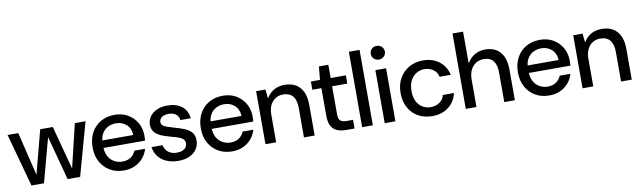

<svg xmlns="http://www.w3.org/2000/svg" viewBox="-42 -1235 5882 1768"><g transform="rotate(-10 2899.0 -351.0)"><path d="M145 0 9 -496H109L209 -83H206L314 -496H432L542 -83H539L638 -496H738L600 0H483L371 -419H375L262 0Z M1009 12Q936 12 880 -20.5Q824 -53 792 -111Q760 -169 760 -247Q760 -325 791.5 -383.5Q823 -442 879.5 -475Q936 -508 1010 -508Q1083 -508 1136.5 -475.5Q1190 -443 1219.5 -390Q1249 -337 1249 -272Q1249 -262 1248.5 -250Q1248 -238 1247 -225H833V-295H1149Q1146 -358 1106.5 -393.5Q1067 -429 1009 -429Q968 -429 933.5 -411Q899 -393 878.5 -357.5Q858 -322 858 -267V-239Q858 -184 878.5 -146.5Q899 -109 934 -90Q969 -71 1008 -71Q1055 -71 1087 -92.5Q1119 -114 1134 -151H1234Q1221 -104 1190 -67.5Q1159 -31 1113.5 -9.5Q1068 12 1009 12Z M1518 12Q1456 12 1408 -9Q1360 -30 1331 -67.5Q1302 -105 1295 -156H1397Q1402 -133 1416 -112Q1430 -91 1455.5 -78Q1481 -65 1518 -65Q1551 -65 1572 -75Q1593 -85 1603.5 -100.5Q1614 -116 1614 -135Q1614 -159 1600 -173.5Q1586 -188 1559 -198Q1532 -208 1495 -217Q1464 -226 1432.5 -236Q1401 -246 1374.5 -261.5Q1348 -277 1332 -301Q1316 -325 1316 -361Q1316 -402 1339 -435.5Q1362 -469 1404 -488.5Q1446 -508 1504 -508Q1586 -508 1637.5 -468.5Q1689 -429 1697 -355H1600Q1596 -391 1570.5 -410.5Q1545 -430 1503 -430Q1460 -430 1437.5 -412.5Q1415 -395 1415 -368Q1415 -350 1427.5 -338Q1440 -326 1465.5 -317Q1491 -308 1529 -297Q1577 -284 1619 -268Q1661 -252 1687.5 -224Q1714 -196 1714 -147Q1715 -101 1691 -65Q1667 -29 1623 -8.5Q1579 12 1518 12Z M2021 12Q1948 12 1892 -20.5Q1836 -53 1804 -111Q1772 -169 1772 -247Q1772 -325 1803.5 -383.5Q1835 -442 1891.5 -475Q1948 -508 2022 -508Q2095 -508 2148.5 -475.5Q2202 -443 2231.5 -390Q2261 -337 2261 -272Q2261 -262 2260.5 -250Q2260 -238 2259 -225H1845V-295H2161Q2158 -358 2118.5 -393.5Q2079 -429 2021 -429Q1980 -429 1945.5 -411Q1911 -393 1890.5 -357.5Q1870 -322 1870 -267V-239Q1870 -184 1890.5 -146.5Q1911 -109 1946 -90Q1981 -71 2020 -71Q2067 -71 2099 -92.5Q2131 -114 2146 -151H2246Q2233 -104 2202 -67.5Q2171 -31 2125.5 -9.5Q2080 12 2021 12Z M2333 0V-496H2420L2429 -415H2432Q2457 -458 2499.5 -483Q2542 -508 2601 -508Q2660 -508 2703 -483.5Q2746 -459 2769.5 -410Q2793 -361 2793 -286V0H2693V-276Q2693 -348 2662.5 -385.5Q2632 -423 2572 -423Q2532 -423 2500.5 -403.5Q2469 -384 2451 -347Q2433 -310 2433 -257V0Z M3086 0Q3038 0 3003 -15Q2968 -30 2949 -65Q2930 -100 2930 -160V-419H2845V-496H2930L2942 -620H3030V-496H3172V-419H3030V-159Q3030 -113 3048 -97Q3066 -81 3110 -81H3166V0Z M3237 0V-705H3337V0Z M3448 0V-496H3548V0ZM3498 -586Q3470 -586 3451 -604.5Q3432 -623 3432 -651Q3432 -677 3450.5 -695.5Q3469 -714 3498 -714Q3526 -714 3545 -695.5Q3564 -677 3564 -650Q3564 -623 3545 -604.5Q3526 -586 3498 -586Z M3893 12Q3816 12 3759 -21Q3702 -54 3671 -112.5Q3640 -171 3640 -248Q3640 -325 3672.5 -383.5Q3705 -442 3762.5 -475Q3820 -508 3893 -508Q3984 -508 4045.5 -460.5Q4107 -413 4124 -333H4020Q4010 -378 3974.5 -402.5Q3939 -427 3892 -427Q3852 -427 3818 -406.5Q3784 -386 3763 -346.5Q3742 -307 3742 -248Q3742 -205 3753.5 -172.5Q3765 -140 3785.5 -117.5Q3806 -95 3833 -83.5Q3860 -72 3892 -72Q3924 -72 3950.5 -83Q3977 -94 3995.5 -114.5Q4014 -135 4020 -163H4124Q4107 -84 4045.5 -36Q3984 12 3893 12Z M4206 0V-705H4305V-413H4308Q4336 -459 4379.5 -483.5Q4423 -508 4476 -508Q4534 -508 4576.5 -483.5Q4619 -459 4642 -409.5Q4665 -360 4665 -286V0H4566V-276Q4566 -348 4537 -385.5Q4508 -423 4448 -423Q4408 -423 4375.5 -403.5Q4343 -384 4324.5 -347Q4306 -310 4306 -257V0Z M4986 12Q4913 12 4857 -20.5Q4801 -53 4769 -111Q4737 -169 4737 -247Q4737 -325 4768.5 -383.5Q4800 -442 4856.5 -475Q4913 -508 4987 -508Q5060 -508 5113.5 -475.5Q5167 -443 5196.5 -390Q5226 -337 5226 -272Q5226 -262 5225.5 -250Q5225 -238 5224 -225H4810V-295H5126Q5123 -358 5083.5 -393.5Q5044 -429 4986 -429Q4945 -429 4910.5 -411Q4876 -393 4855.5 -357.5Q4835 -322 4835 -267V-239Q4835 -184 4855.5 -146.5Q4876 -109 4911 -90Q4946 -71 4985 -71Q5032 -71 5064 -92.5Q5096 -114 5111 -151H5211Q5198 -104 5167 -67.5Q5136 -31 5090.5 -9.5Q5045 12 4986 12Z M5298 0V-496H5385L5394 -415H5397Q5422 -458 5464.5 -483Q5507 -508 5566 -508Q5625 -508 5668 -483.5Q5711 -459 5734.5 -410Q5758 -361 5758 -286V0H5658V-276Q5658 -348 5627.5 -385.5Q5597 -423 5537 -423Q5497 -423 5465.5 -403.5Q5434 -384 5416 -347Q5398 -310 5398 -257V0Z"/></g></svg>

Font: DM Sans 9pt 36pt Medium
Style: Regular
Weight: 500
Version: Version 4.004;gftools[0.9.30]